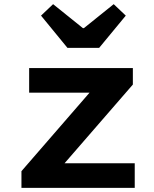

<svg xmlns="http://www.w3.org/2000/svg" viewBox="-20 -902 740 922"><path d="M177 -827 304 -672H456L584 -827L526 -882L383 -767H378L235 -882ZM83 -80V0H627V-118H290L618 -496V-575H120V-457H410Z"/></svg>

Font: Kawkab Mono
Style: Bold
Weight: 700
Monospace: yes
Designer: Abdullah Arif
Foundry: Abdullah Arif
Version: Version 1.000;PS 000.500;hotconv 1.0.88;makeotf.lib2.5.64775